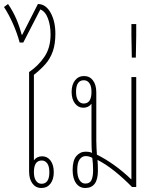

<svg xmlns="http://www.w3.org/2000/svg" viewBox="-59 -932 769 957"><path d="M217 -764Q217 -712 204 -675.5Q191 -639 167 -612Q143 -585 110 -559V-133Q125 -153 151 -153Q177 -153 193 -131.5Q209 -110 209 -74Q209 -38 192.5 -16.5Q176 5 147 5Q119 5 102.5 -17.5Q86 -40 86 -77V-573Q130 -602 161.5 -647.5Q193 -693 193 -760Q193 -805 180 -840Q167 -875 142 -885L57 -720H39Q26 -768 5.5 -814Q-15 -860 -39 -897L-19 -912Q6 -876 22.5 -837Q39 -798 49 -759H52L130 -912Q169 -912 193 -869Q217 -826 217 -764ZM149 -132Q110 -132 110 -74Q110 -46 120.5 -31Q131 -16 148 -16Q187 -16 187 -74Q187 -103 176.5 -117.5Q166 -132 149 -132Z M429 -81Q429 5 366 5Q337 5 320 -19Q303 -43 303 -85Q303 -132 321.5 -154Q340 -176 368 -176Q376 -176 383.5 -175Q391 -174 400 -170Q398 -182 397.5 -201Q397 -220 397 -241V-415Q382 -395 356 -395Q331 -395 314.5 -416.5Q298 -438 298 -474Q298 -510 315 -531.5Q332 -553 360 -553Q388 -553 404.5 -531Q421 -509 421 -471V-231Q421 -216 422 -196Q423 -176 424 -161Q467 -140 511.5 -108Q556 -76 595 -38L596 -39V-548H620V0H599Q558 -42 514 -77.5Q470 -113 427 -135Q429 -110 429 -81ZM358 -416Q397 -416 397 -474Q397 -503 386.5 -517.5Q376 -532 359 -532Q320 -532 320 -474Q320 -446 330.5 -431Q341 -416 358 -416ZM366 -17Q389 -17 397 -34.5Q405 -52 405 -82Q405 -99 404 -115.5Q403 -132 401 -145Q386 -154 368 -154Q350 -154 338 -137.5Q326 -121 326 -85Q326 -53 337 -35Q348 -17 366 -17Z M598 -645 596 -754V-812H620V-754L618 -645Z"/></svg>

Font: Noto Sans Thai Looped ExtraCondensed Thin
Style: Regular
Weight: 100
Width: 2
Designer: Sasikarn Vongin, Ben Mitchell
Foundry: The Fontpad Ltd
Version: Version 1.001; ttfautohint (v1.8.4.7-5d5b)